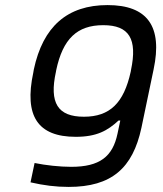

<svg xmlns="http://www.w3.org/2000/svg" viewBox="-20 -529 640 755"><path d="M113 -256 111 -244C74 -72 129 9 278 9C360 9 403 -15 446 -55H453L442 -3C423 87 372 127 260 127C215 127 160 121 116 112L100 188C152 200 199 206 250 206C419 206 502 132 536 -26L584 -256C620 -425 560 -509 403 -509C245 -509 149 -425 113 -256ZM200 -247 201 -253C227 -376 283 -430 386 -430C488 -430 521 -376 495 -253L494 -247C467 -124 412 -70 310 -70C207 -70 173 -124 200 -247Z"/></svg>

Font: LT Wave Mono
Style: Italic
Weight: 400
Designer: Daniel Lyons
Version: Version 2.5 (Glyphs App)